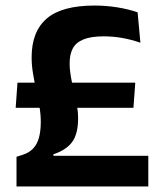

<svg xmlns="http://www.w3.org/2000/svg" viewBox="-20 -672 584 692"><path d="M36.5 -283.5 43 -374H467.5L461 -283.5ZM172.5 -110.5H514.5V0H39.5V-107L60 -113.5Q84.5 -121 99.2 -136.5Q114 -152 120.5 -176.2Q127 -200.5 127 -233Q127 -260 122 -288.8Q117 -317.5 110.5 -347.2Q104 -377 99 -406.8Q94 -436.5 94 -465.5Q94 -558.5 148.5 -605.2Q203 -652 320.5 -652Q362 -652 402.8 -645.5Q443.5 -639 476 -627.5L486 -518Q453 -529.5 420.5 -535.2Q388 -541 353.5 -541Q308 -541 281 -530Q254 -519 242.5 -497.8Q231 -476.5 231 -444.5Q231 -420.5 235.5 -395.2Q240 -370 246.2 -344.5Q252.5 -319 257 -294.2Q261.5 -269.5 261.5 -246Q261.5 -189.5 240 -160.2Q218.5 -131 172.5 -116Z"/></svg>

Font: Anek Bangla SemiBold
Style: Regular
Weight: 600
Designer: Sulekha Rajkumar (Bangla), Yesha Goshar (Latin)
Foundry: Ek Type
Version: Version 1.003